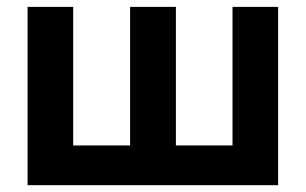

<svg xmlns="http://www.w3.org/2000/svg" viewBox="-20 -544 898 564"><path d="M61 0V-523.8H195V-116.7H362.2V-523.8H496.7V-116.7H663V-523.8H797V0Z"/></svg>

Font: Raleway Thin
Style: Regular
Weight: 100
Designer: Matt McInerney, Pablo Impallari, Rodrigo Fuenzalida
Foundry: Matt McInerney, Pablo Impallari, Rodrigo Fuenzalida
Version: Version 4.026